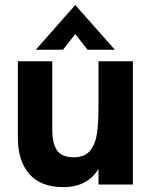

<svg xmlns="http://www.w3.org/2000/svg" viewBox="-20 -738 610 768"><path d="M51.5 -186.5V-493H189V-217.5Q189 -166.5 207.2 -137.8Q225.5 -109 275.5 -109Q318 -109 339.5 -134.2Q361 -159.5 367.5 -202Q374 -244.5 374 -313.5V-493H511.5V0H374V-62Q329 10.5 234 10.5Q142.5 10.5 97 -42.2Q51.5 -95 51.5 -186.5ZM281 -718 439.5 -539H330.5L281 -601.5L232 -539H123Z"/></svg>

Font: HK Grotesk ExtraBold
Style: Regular
Weight: 800
Designer: Alfredo Marco Pradil
Foundry: Hanken Design Co.
Version: Version 3.001